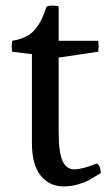

<svg xmlns="http://www.w3.org/2000/svg" viewBox="-20 -647 396 687"><path d="M189.9 -624V-501H331.1Q333 -489.3 333 -482.9Q333 -473.6 331.1 -461.9L189.9 -440.9V-175.8Q189.9 -102.1 203.6 -71.5Q217.3 -41 246.1 -41Q272.9 -41 327.1 -62Q330.1 -59.6 332.3 -56.9Q334.5 -54.2 335.7 -52.2Q336.9 -50.3 337.9 -46.4Q338.9 -42.5 339.1 -41Q339.4 -39.6 340.1 -34.4Q340.8 -29.3 340.8 -27.8Q310.5 -9.3 295.4 -1.2Q280.3 6.8 256.8 13.4Q233.4 20 207 20Q157.2 20 125.7 -18.6Q94.2 -57.1 94.2 -136.2V-453.1L23.9 -461.9Q22 -471.7 22 -479Q22 -487.3 23.9 -501Q52.7 -506.3 72.8 -516.1Q92.8 -525.9 106.4 -543Q120.1 -560.1 128.7 -577.6Q137.2 -595.2 147 -624Q155.8 -627 168.9 -627Q181.2 -627 189.9 -624Z"/></svg>

Font: Adamina
Style: Regular
Weight: 400
Designer: Cyreal (www.cyreal.org)
Foundry: Cyreal (www.cyreal.org)
Version: Version 1.010